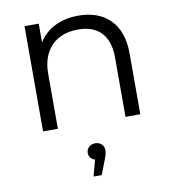

<svg xmlns="http://www.w3.org/2000/svg" viewBox="-87 -607 851 945"><g transform="rotate(-10 338.5 -134.5)"><path d="M368 -531C277 -531 207 -495 169 -432V-526H98V0H172V-276C172 -395 243 -464 354 -464C453 -464 510 -408 510 -297V0H584V-305C584 -456 496 -531 368 -531ZM373 189C381 170 384 156 384 143C384 121 367 102 340 102C314 102 296 120 296 143C296 161 307 176 326 181L304 262H345Z"/></g></svg>

Font: Montserrat-Alt1
Style: Regular
Weight: 400
Designer: Differentunic
Foundry: Differentunic
Version: Version 7.222